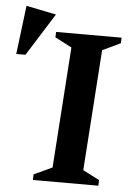

<svg xmlns="http://www.w3.org/2000/svg" viewBox="-147 -747 533 786"><g transform="rotate(5 120.0 -354.0)"><path d="M18 0 18.9 -23.1 93.9 -58 127.9 -554 58.9 -589.9 60 -612H329.1L328 -588.9L254.1 -554L220.1 -58L288 -23L287.1 0ZM-94.7 -507.9 -70 -708 53.1 -682.9 -56.9 -507.9Z"/></g></svg>

Font: Ancizar Serif Light
Style: Italic
Weight: 300
Italic angle: -4°
Designer: Cesar Puertas, Viviana Monsalve, Julian Moncada, Julian Prieto, Jose Castro, Felipe Aragon, Mariel Hernandez, Sara Alarc
Version: Version 8.100